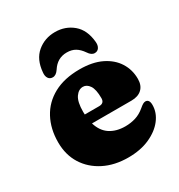

<svg xmlns="http://www.w3.org/2000/svg" viewBox="-174 -841 908 973"><g transform="rotate(-30 280.0 -354.5)"><path d="M535.5 -307.5Q535.5 -269.5 513.5 -248.8Q491.5 -228 452 -228H221Q236 -178 272.2 -154.2Q308.5 -130.5 361 -130.5Q392.5 -130.5 421 -139.2Q449.5 -148 474.5 -169Q488.5 -181 496.2 -185.2Q504 -189.5 511.5 -189.5Q533.5 -188.5 533.5 -156Q533.5 -111.5 503.8 -72.8Q474 -34 420.5 -10Q367 14 295 14Q215.5 14 154.5 -16.8Q93.5 -47.5 59 -102.2Q24.5 -157 24.5 -230.5Q24.5 -309 56.8 -369.2Q89 -429.5 151.2 -463.2Q213.5 -497 303 -497Q378 -497 429.8 -471.8Q481.5 -446.5 508.5 -403.8Q535.5 -361 535.5 -307.5ZM211.5 -301.5Q211.5 -293.5 212 -285.5H296Q326.5 -285.5 326.5 -315Q326.5 -367 311 -389.5Q295.5 -412 273.5 -412Q248 -412 229.8 -385.8Q211.5 -359.5 211.5 -301.5ZM289.5 -603.5Q234 -603.5 202 -553.5Q186 -529.5 166.5 -529.5Q149.5 -529.5 141 -542.5Q132.5 -555.5 135 -576.5Q141 -649 185 -686Q229 -723 289.5 -723Q350 -723 393.8 -686Q437.5 -649 444 -576.5Q446 -555.5 437.2 -542.5Q428.5 -529.5 412 -529.5Q392.5 -529.5 377 -553.5Q359.5 -579 339 -591.2Q318.5 -603.5 289.5 -603.5Z"/></g></svg>

Font: Fraunces 9pt Soft Black
Style: Regular
Weight: 900
Version: Version 1.000;[b76b70a41]